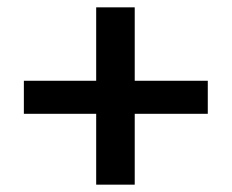

<svg xmlns="http://www.w3.org/2000/svg" viewBox="-20 -545 631 523"><path d="M45 -235V-325H546V-235ZM242 -42V-525H347V-42Z"/></svg>

Font: Lexend Medium
Style: Regular
Weight: 500
Designer: Bonnie Shaver-Troup, Thomas Jockin
Foundry: Lexend
Version: Version 1.005